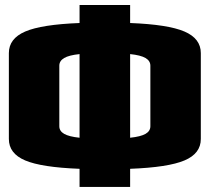

<svg xmlns="http://www.w3.org/2000/svg" viewBox="-20 -740 830 760"><path d="M495.1 -525.9V-194.8Q537.1 -199.2 556.2 -210.2Q575.2 -221.2 575.2 -240.2V-480Q575.2 -499 556.2 -510.3Q537.1 -521.5 495.1 -525.9ZM294.9 -720.2H495.1V-648.9Q645.5 -643.1 710.2 -615.2Q774.9 -587.4 774.9 -529.8V-189.9Q774.9 -132.3 710.4 -105Q646 -77.6 495.1 -71.8V0H294.9V-71.8Q144 -77.6 79.6 -105Q15.1 -132.3 15.1 -189.9V-529.8Q15.1 -587.4 79.8 -615.2Q144.5 -643.1 294.9 -648.9ZM294.9 -525.9Q252.9 -521.5 233.9 -510.3Q214.8 -499 214.8 -480V-240.2Q214.8 -221.2 233.9 -210.2Q252.9 -199.2 294.9 -194.8Z"/></svg>

Font: Mikodacs
Style: Regular
Weight: 400
Designer: gluk (gluksza@wp.pl)
Foundry: gluk (gluksza@wp.pl)
Version: Version 0.28